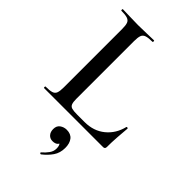

<svg xmlns="http://www.w3.org/2000/svg" viewBox="-268 -713 1076 1076"><g transform="rotate(45 270.5 -174.5)"><path d="M203 -543V-85Q203 -60 208 -47Q213 -34 227 -30Q241 -26 268 -26H328Q399 -26 448 -66Q497 -106 513 -172Q514 -175 519 -174Q524 -173 524 -170Q521 -139 518 -95.5Q515 -52 515 -15Q515 0 500 0H32Q30 0 30 -6Q30 -12 32 -12Q64 -12 80.5 -17Q97 -22 102.5 -37Q108 -52 108 -81V-544Q108 -573 102.5 -587.5Q97 -602 80.5 -607.5Q64 -613 32 -613Q30 -613 30 -619Q30 -625 32 -625Q56 -625 88 -623.5Q120 -622 155 -622Q192 -622 223.5 -623.5Q255 -625 279 -625Q282 -625 282 -619Q282 -613 279 -613Q247 -613 230.5 -607.5Q214 -602 208.5 -587Q203 -572 203 -543ZM283 275Q279 277 275.5 273Q272 269 276 266Q295 250 308.5 231Q322 212 322 191Q322 168 314 159.5Q306 151 294 149L318 134Q319 155 308.5 166Q298 177 276 177Q256 177 243.5 163Q231 149 231 126Q231 100 248.5 87.5Q266 75 288 75Q321 75 337.5 96Q354 117 354 153Q354 193 334 222Q314 251 283 275Z"/></g></svg>

Font: Cormorant Light SemiBold
Style: Regular
Weight: 600
Version: Version 4.000